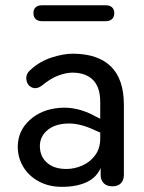

<svg xmlns="http://www.w3.org/2000/svg" viewBox="-20 -703 550 732"><path d="M47.7 -145Q48.5 -204.3 93 -245.1Q137.6 -285.9 206.3 -291.7Q275.1 -297.5 342.7 -260L376 -243.2L373 -192.6L336.7 -208.8Q281.8 -234.2 234.7 -232Q187.5 -229.8 159.7 -205.8Q132 -181.7 132 -146.1Q132 -106.9 158.9 -82.9Q185.8 -58.8 232.8 -58.8Q263.3 -58.8 292.8 -71.5Q322.4 -84.1 342.2 -110.3Q362.1 -136.6 362.1 -174.7V-313.7Q362.1 -370.2 335 -397.8Q307.9 -425.3 257.9 -426.1Q233.1 -426.4 202.7 -415.1Q172.3 -403.8 141.6 -378.1Q119.5 -361.1 101.2 -369.8Q82.9 -378.6 80.4 -400.1Q77.9 -421.7 97.5 -437.7Q131.3 -469 177 -483.8Q222.6 -498.6 259.6 -498.3Q354.3 -497.5 403.3 -449.1Q452.3 -400.7 452.3 -303.1V-36.7Q452.3 -16.3 441.1 -4.5Q429.8 7.3 408.5 7.3Q387.2 7.3 375.5 -4.4Q363.7 -16 363.7 -36V-88.9H372.8Q360.3 -36 319.4 -13.2Q278.5 9.6 215.4 9.3Q165.5 9.3 127 -11.9Q88.5 -33 67.9 -68.3Q47.4 -103.6 47.7 -145ZM107.5 -652.8Q107.5 -667.3 115.9 -675.1Q124.4 -682.9 139.8 -682.9H383.4Q398.8 -682.9 407.2 -675Q415.7 -667.1 415.7 -652.9Q415.7 -638.6 407.2 -630.5Q398.8 -622.3 383.4 -622.3H139.8Q124.4 -622.3 115.9 -630.4Q107.5 -638.4 107.5 -652.8Z"/></svg>

Font: SN Pro Thin
Style: Regular
Weight: 200
Designer: Tobias Whetton
Foundry: Supernotes
Version: Version 1.003;Glyphs 3.3 (3324)